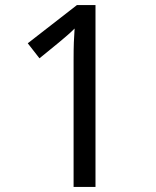

<svg xmlns="http://www.w3.org/2000/svg" viewBox="-20 -734 612 754"><path d="M355 0H269V-499Q269 -542 270 -568Q271 -594 273 -622Q257 -606 244 -595Q231 -584 211 -567L135 -505L89 -564L282 -714H355Z"/></svg>

Font: Noto Sans Bamum
Style: Regular
Weight: 400
Designer: Monotype Design Team
Foundry: Monotype Imaging Inc.
Version: Version 2.001